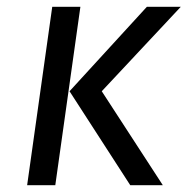

<svg xmlns="http://www.w3.org/2000/svg" viewBox="-20 -546 553 566"><path d="M143 0H60L134 -526H217ZM280 -277 460 0H364L185 -277L413 -526H513Z"/></svg>

Font: Fira Sans Book
Style: Italic
Weight: 350
Italic angle: -8°
Designer: bBox Type GmbH & Carrois Corporate GbR & Edenspiekermann AG
Foundry: bBox Type GmbH & Carrois Corporate GbR & Edenspiekermann AG
Version: Version 4.301